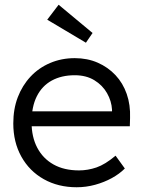

<svg xmlns="http://www.w3.org/2000/svg" viewBox="-20 -779 602 809"><path d="M36 -259Q36 -320 55 -369.5Q74 -419 108.5 -456Q143 -493 191 -513.5Q239 -534 295 -534Q348 -534 391.5 -515Q435 -496 466.5 -462.5Q498 -429 514 -383Q530 -337 528 -282L527 -247H92L81 -310H470L452 -293V-317Q450 -353 431 -386.5Q412 -420 377.5 -441Q343 -462 295 -462Q239 -462 198 -439.5Q157 -417 135 -373Q113 -329 113 -264Q113 -202 137 -156.5Q161 -111 205.5 -86Q250 -61 313 -61Q350 -61 386.5 -73.5Q423 -86 467 -123L506 -69Q483 -46 451 -28.5Q419 -11 381 -0.5Q343 10 303 10Q225 10 164.5 -24Q104 -58 70 -119Q36 -180 36 -259ZM342 -599 179 -696 227 -759 370 -640Z"/></svg>

Font: Our Lexend Light
Style: Regular
Weight: 300
Designer: Bonnie Shaver-Troup, Thomas Jockin
Foundry: Lexend
Version: Version 1.007